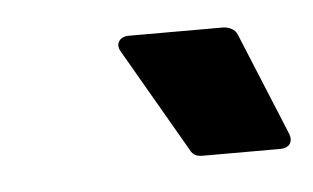

<svg xmlns="http://www.w3.org/2000/svg" viewBox="-27 -733 308 189"><g transform="rotate(-5 127.5 -638.0)"><path d="M254 -590 212 -692C210 -697 204 -700 198 -700H105C96 -700 91 -693 96 -685L155 -583C158 -577 162 -576 168 -576H244C253 -576 257 -582 254 -590Z"/></g></svg>

Font: Barlow Semi Condensed
Style: Bold Italic
Weight: 700
Width: 4
Italic angle: -7°
Designer: Jeremy Tribby
Foundry: Tribby Type
Version: Version 1.422;hotconv 1.0.109;makeotfexe 2.5.65596